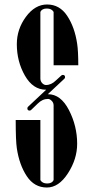

<svg xmlns="http://www.w3.org/2000/svg" viewBox="-20 -828 419 856"><path d="M324 -187Q324 -119 283 -55.5Q242 8 189 8Q133 8 99.5 -42.5Q66 -93 55 -167Q50 -200 50 -293H160V-25Q169 -10 190 -10Q212 -10 219 -25V-358Q219 -370 210.5 -378.5Q202 -387 194 -387Q169 -387 148 -366L119 -338Q116 -335 112 -335Q102 -335 102 -345Q102 -349 105 -352L186 -428H185Q127 -428 91 -491Q55 -554 55 -631Q55 -698 95.5 -753Q136 -808 190 -808Q246 -808 279.5 -757.5Q313 -707 324 -633Q329 -600 329 -537H219V-775Q210 -790 189 -790Q167 -790 160 -775V-478Q160 -466 168 -457.5Q176 -449 185 -449Q209 -449 230 -470L253 -491Q256 -494 260 -494Q270 -494 270 -484Q270 -480 267 -477L193 -408H194Q251 -408 287.5 -337Q324 -266 324 -187Z"/></svg>

Font: Oglavie Unicode
Style: Normal
Weight: 400
Version: Version 1.1